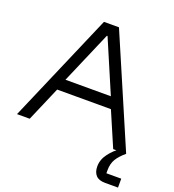

<svg xmlns="http://www.w3.org/2000/svg" viewBox="-154 -794 1009 1113"><g transform="rotate(20 350.5 -237.5)"><path d="M5 0 295.8 -675H388.3L678.3 0H598.3L506.7 -213.3H175L83.3 0ZM200.8 -283.3H480.8L343.3 -605H339.2ZM620.8 200Q582.5 200 564.2 180.4Q545.8 160.8 545.8 125Q545.8 82.5 574.6 45Q603.3 7.5 636.7 -13.3L678.3 0Q643.3 29.2 626.2 57.5Q609.2 85.8 609.2 125V145H700.8V200Z"/></g></svg>

Font: Funnel Display Light
Style: Regular
Weight: 300
Designer: NORD ID, Kristian Moeller
Foundry: Dicotype
Version: Version 1.000